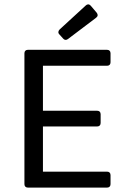

<svg xmlns="http://www.w3.org/2000/svg" viewBox="-20 -851 575 871"><path d="M249 -695.3 266.6 -675.8C272.5 -668.9 280.3 -668 288.1 -673.8L416 -770.5C424.8 -777.3 424.8 -785.2 418.9 -793L391.6 -825.2C384.8 -833 376 -833 369.1 -826.2L251 -717.8C244.1 -710.9 242.2 -702.1 249 -695.3ZM90.8 -609.4V-15.6C90.8 -5.9 96.7 0 106.4 0H465.8C475.6 0 481.4 -5.9 481.4 -15.6V-56.6C481.4 -66.4 475.6 -72.3 465.8 -72.3H174.8V-277.3H420.9C430.7 -277.3 436.5 -283.2 436.5 -293V-333C436.5 -342.8 430.7 -348.6 420.9 -348.6H174.8V-552.7H465.8C475.6 -552.7 481.4 -558.6 481.4 -568.4V-609.4C481.4 -619.1 475.6 -625 465.8 -625H106.4C96.7 -625 90.8 -619.1 90.8 -609.4Z"/></svg>

Font: Ed Sans Neue
Style: Regular
Weight: 400
Designer: Stephen Hutchings
Version: Version 1.004;PS 001.004;hotconv 1.0.88;makeotf.lib2.5.64775